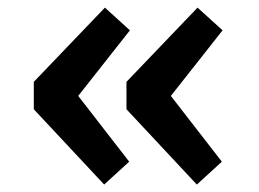

<svg xmlns="http://www.w3.org/2000/svg" viewBox="-20 -642 692 513"><path d="M258.3 -148.9 70.3 -350.1V-423.3L260.3 -621.6L327.1 -561L189 -385.7L325.2 -210ZM505.9 -148.9 317.9 -350.1V-423.3L507.8 -621.6L574.7 -561L436.5 -385.7L572.8 -210Z"/></svg>

Font: FjallaOne
Style: Regular
Weight: 400
Designer: Irina Smirnova
Foundry: Irina Smirnova
Version: Version 1.001